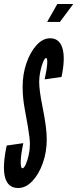

<svg xmlns="http://www.w3.org/2000/svg" viewBox="-28 -935 388 963"><path d="M63 8Q101 8 133.8 -26.2Q166.5 -60.5 186.5 -116.2Q206.5 -172 206.5 -236.5Q206.5 -294.5 185.5 -398Q176.5 -442.5 172.5 -472.8Q168.5 -503 168.5 -525Q168.5 -549 174.2 -576.8Q180 -604.5 188.2 -624.2Q196.5 -644 203 -644Q210.5 -644 208.8 -615.8Q207 -587.5 196 -537L280.5 -549Q300.5 -643 285 -693.5Q269.5 -744 222 -743Q186 -742.5 154.8 -708Q123.5 -673.5 104.5 -618.2Q85.5 -563 85.5 -499Q85.5 -443.5 97 -383Q107 -330.5 112.2 -298Q117.5 -265.5 119.8 -245.8Q122 -226 122 -211Q122 -185.5 116 -157.8Q110 -130 101.2 -110.5Q92.5 -91 84.5 -91Q75 -91 76 -126.5Q77 -162 89 -217L5.5 -205Q-39.5 8 63 8ZM208.5 -825H272.5L339.5 -915H259.5Z"/></svg>

Font: League Gothic Condensed Italic
Style: Regular
Weight: 400
Width: 3
Designer: The League of Moveable Type
Version: Version 1.600; ttfautohint (v1.8.3)